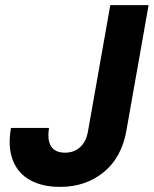

<svg xmlns="http://www.w3.org/2000/svg" viewBox="-20 -720 602 752"><path d="M215 12Q146 12 98 -14.5Q50 -41 30 -93Q10 -145 23 -219H172Q167 -188 172 -166.5Q177 -145 192.5 -133.5Q208 -122 235 -122Q260 -122 278.5 -132.5Q297 -143 309 -162Q321 -181 325 -208L412 -700H562L475 -208Q456 -102 385.5 -45Q315 12 215 12Z"/></svg>

Font: DM Sans 16pt Black
Style: Italic
Weight: 900
Italic angle: -10°
Version: Version 4.004;gftools[0.9.30]